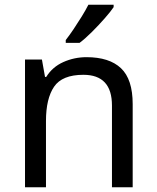

<svg xmlns="http://www.w3.org/2000/svg" viewBox="-20 -786 658 806"><path d="M343 -546Q439 -546 488 -499.5Q537 -453 537 -349V0H450V-343Q450 -472 330 -472Q241 -472 207 -422Q173 -372 173 -278V0H85V-536H156L169 -463H174Q200 -505 246 -525.5Q292 -546 343 -546ZM457 -756Q445 -738 420 -709.5Q395 -681 366.5 -652.5Q338 -624 314 -606H256V-618Q271 -637 288.5 -663Q306 -689 323 -716.5Q340 -744 351 -766H457Z"/></svg>

Font: Noto Sans Tagalog
Style: Regular
Weight: 400
Designer: Monotype Design Team
Foundry: Monotype Imaging Inc.
Version: Version 2.001; ttfautohint (v1.8.4.7-5d5b)